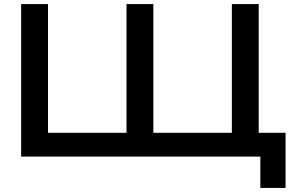

<svg xmlns="http://www.w3.org/2000/svg" viewBox="-20 -770 1449 944"><path d="M1252 -750V-77L1202 -117H1384V154H1260V-13L1320 0H84V-750H216V-77L166 -117H652L602 -77V-750H734V-77L684 -117H1170L1120 -77V-750Z"/></svg>

Font: Unbounded
Style: Regular
Weight: 400
Designer: Luke Prowse, Jean-Baptiste Morizot, Fátima Lázaro, Florian Runge
Foundry: NaN
Version: Version 1.701;gftools[0.9.28.dev5+ged2979d]